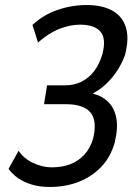

<svg xmlns="http://www.w3.org/2000/svg" viewBox="-20 -734 538 763"><path d="M177 9Q138 9 106.5 -0.5Q75 -10 52 -26Q29 -42 14 -63L54 -135Q74 -104 111.5 -86.5Q149 -69 185 -69Q226 -69 258 -81Q290 -93 314 -118Q338 -143 350 -183Q367 -254 339.5 -287Q312 -320 241 -320H155L167 -395H239Q274 -395 303 -409Q332 -423 353.5 -450.5Q375 -478 387 -519Q403 -581 379 -608.5Q355 -636 298 -636Q259 -636 216.5 -619.5Q174 -603 131 -565L109 -635Q152 -675 208.5 -694.5Q265 -714 324 -714Q386 -714 426 -692Q466 -670 480 -626Q494 -582 477 -516Q466 -485 447.5 -456Q429 -427 404.5 -403Q380 -379 351 -364V-361Q384 -354 409 -330Q434 -306 442 -266Q450 -226 436 -168Q419 -108 380.5 -69Q342 -30 290.5 -10.5Q239 9 177 9Z"/></svg>

Font: Nunito Sans 7pt Condensed Medium
Style: Italic
Weight: 500
Width: 3
Italic angle: -9°
Designer: Vernon Adams
Foundry: Vernon Adams
Version: Version 3.101;gftools[0.9.27]